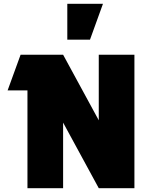

<svg xmlns="http://www.w3.org/2000/svg" viewBox="-20 -987 795 1007"><path d="M88 -700H311L498 -356V-700H685V0H498L311 -344V0H124V-513H20ZM333 -779V-967H520L452 -779Z"/></svg>

Font: Clickuper
Style: Bold
Weight: 700
Designer: Denis Ignatov
Foundry: Denis Ignatov
Version: Version 1.10 April 16, 2021